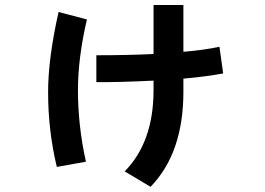

<svg xmlns="http://www.w3.org/2000/svg" viewBox="-20 -717 1040 754"><path d="M469.7 -43.9Q583 -159.2 583 -363.3V-400.4Q445.3 -393.6 358.4 -394.5V-500Q482.4 -500 583 -504.9V-697.3H700.2V-513.7Q775.4 -519.5 841.8 -533.2L856.4 -428.7Q789.1 -416 700.2 -408.2V-356.4Q700.2 -116.2 571.3 16.6ZM168.9 -355.5Q168.9 -487.3 210 -669.9L321.3 -640.6Q286.1 -489.3 286.1 -362.3Q286.1 -223.6 317.4 -82L203.1 -61.5Q168.9 -204.1 168.9 -355.5Z"/></svg>

Font: Gothic A1
Style: Bold
Weight: 700
Version: Version 2.50